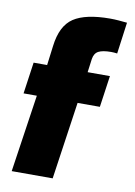

<svg xmlns="http://www.w3.org/2000/svg" viewBox="-84 -637 589 840"><g transform="rotate(10 211.0 -217.0)"><path d="M79 -195H20L40 -335H100L111 -421Q122 -513 175 -548Q228 -583 337 -583Q355 -583 374 -581.5Q393 -580 412 -578L393 -438Q386 -439 379 -439.5Q372 -440 366 -440Q329 -440 310.5 -430.5Q292 -421 288 -395L280 -335H379L359 -195H260L210 149H28Z"/></g></svg>

Font: Protest Strike
Style: Regular
Weight: 400
Designer: Octavio Pardo
Foundry: Ashler Design
Version: Version 2.005; ttfautohint (v1.8.4.7-5d5b)